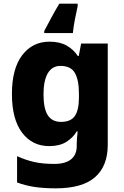

<svg xmlns="http://www.w3.org/2000/svg" viewBox="-20 -786 677 1046"><path d="M250 -559Q306 -559 343.5 -537.5Q381 -516 404 -481H409L422 -549H567V3Q567 119 497.5 179.5Q428 240 284 240Q219 240 168.5 232.5Q118 225 73 208V65Q120 86 166 96.5Q212 107 276 107Q336 107 367 82Q398 57 398 10V-2Q398 -14 399.5 -33Q401 -52 403 -70H398Q377 -35 340.5 -12.5Q304 10 248 10Q156 10 100.5 -63Q45 -136 45 -274Q45 -412 101 -485.5Q157 -559 250 -559ZM309 -427Q264 -427 240.5 -387Q217 -347 217 -272Q217 -194 240.5 -158Q264 -122 312 -122Q366 -122 388 -154.5Q410 -187 410 -254V-276Q410 -350 388 -388.5Q366 -427 309 -427ZM403 -752Q396 -722 388 -680Q380 -638 377 -606H221V-617Q239 -651 258.5 -687.5Q278 -724 303 -766H403Z"/></svg>

Font: Noto Sans Thai Looped ExtraBold
Style: Regular
Weight: 800
Designer: Sasikarn Vongin, Ben Mitchell
Foundry: The Fontpad Ltd
Version: Version 1.001; ttfautohint (v1.8.4.7-5d5b)